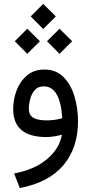

<svg xmlns="http://www.w3.org/2000/svg" viewBox="-20 -706 470 989"><path d="M138.2 -621.6 202.6 -686 267.6 -621.6 202.6 -556.6ZM222.2 -493.7 286.6 -558.1 351.6 -493.7 286.6 -428.7ZM56.2 -493.7 120.6 -558.1 185.5 -493.7 120.6 -428.7ZM298.8 -12.2Q282.2 -6.8 258.5 -3.4Q234.9 0 218.8 0Q47.9 0 47.9 -144.5Q47.9 -192.9 65.2 -239.5Q82.5 -286.1 118.4 -316.9Q154.3 -347.7 209 -347.7Q268.6 -347.7 306.9 -309.3Q345.2 -271 363.5 -210Q381.8 -148.9 381.8 -81.1Q381.8 55.2 306.9 144.5Q231.9 233.9 82 262.7L52.7 187.5Q159.2 167.5 223.1 113Q287.1 58.6 298.8 -12.2ZM300.8 -97.2Q290.5 -261.2 205.1 -261.2Q175.3 -261.2 158.4 -241.2Q141.6 -221.2 135 -194.6Q128.4 -168 128.4 -147Q128.4 -113.3 151.1 -99.6Q173.8 -85.9 221.2 -85.9Q240.2 -85.9 260.7 -88.6Q281.2 -91.3 300.8 -97.2Z"/></svg>

Font: Vazir UI
Style: Regular-UI
Weight: 400
Designer: Saber Rastikerdar
Foundry: Saber Rastikerdar
Version: Version 30.1.0